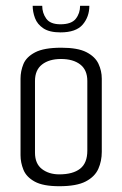

<svg xmlns="http://www.w3.org/2000/svg" viewBox="-20 -640 423 664"><path d="M185 4Q129 4 100 -12Q71 -28 61 -53Q51 -78 51 -103V-368Q51 -394 61 -418.5Q71 -443 101.5 -459Q132 -475 192 -475Q249 -475 279 -459.5Q309 -444 320.5 -419.5Q332 -395 332 -368V-115Q332 -83 320 -56Q308 -29 276.5 -12.5Q245 4 185 4ZM185 -37Q232 -37 257 -56.5Q282 -76 282 -119V-360Q282 -398 257.5 -417Q233 -436 191 -436Q150 -436 125.5 -417Q101 -398 101 -360V-112Q101 -74 125 -55.5Q149 -37 185 -37ZM189 -528Q151 -528 130 -542Q109 -556 101 -577.5Q93 -599 93 -620H126Q126 -595 140 -575.5Q154 -556 189 -556Q227 -556 242 -575Q257 -594 257 -620H289Q289 -582 266 -555Q243 -528 189 -528Z"/></svg>

Font: Smooch Sans Thin
Style: Regular
Weight: 400
Version: Version 1.010